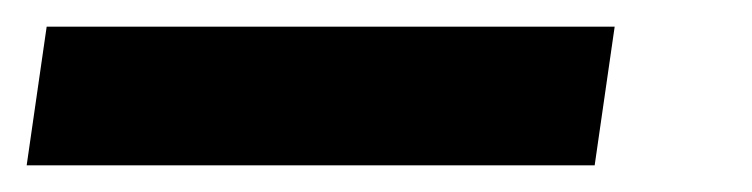

<svg xmlns="http://www.w3.org/2000/svg" viewBox="-22 -20 564 144"><path d="M-2 104 13 0H439L424 104Z"/></svg>

Font: Hanken Grotesk ExtraBold
Style: Italic
Weight: 800
Italic angle: -8°
Designer: Alfredo Marco Pradil
Foundry: Hanken Design Co.
Version: Version 3.013